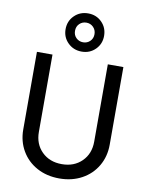

<svg xmlns="http://www.w3.org/2000/svg" viewBox="-109 -1114 924 1203"><g transform="rotate(10 353.0 -513.0)"><path d="M78 -251V-745H177V-253Q177 -176 226 -127.5Q275 -79 353 -79Q431 -79 480 -127.5Q529 -176 529 -253V-745H628V-251Q628 -176 593 -116Q558 -56 495.5 -22Q433 12 353 12Q273 12 210.5 -22Q148 -56 113 -116Q78 -176 78 -251ZM230 -916Q230 -968 265.5 -1003Q301 -1038 353 -1038Q405 -1038 440 -1003Q475 -968 475 -916Q475 -865 440 -830Q405 -795 353 -795Q301 -795 265.5 -830Q230 -865 230 -916ZM352 -854Q378 -854 396 -871.5Q414 -889 414 -916Q414 -943 396 -961Q378 -979 352 -979Q326 -979 308 -961.5Q290 -944 290 -916Q290 -889 308 -871.5Q326 -854 352 -854Z"/></g></svg>

Font: Eudoxus Sans Medium
Style: Regular
Weight: 500
Designer: Stijn de Vries
Foundry: tokotype
Version: Version 2.005